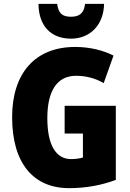

<svg xmlns="http://www.w3.org/2000/svg" viewBox="-20 -968 677 998"><path d="M521 -948H422C417 -897 390 -881 349 -881C304 -881 284 -898 277 -948H180C181 -831 247 -767 349 -767C448 -767 519 -838 521 -948ZM316 -418V-274H411V-149C394 -144 370 -141 350 -141C270 -141 226 -215 226 -354C226 -490 273 -574 375 -574C428 -574 476 -561 519 -536L570 -679C520 -705 449 -724 371 -724C162 -724 43 -587 43 -359C43 -119 154 10 339 10C426 10 508 -5 582 -33V-418Z"/></svg>

Font: Noto Sans Gurmukhi Condensed Black
Style: Regular
Weight: 900
Width: 3
Designer: Jelle Bosma - Monotype Design Team
Foundry: Monotype Imaging Inc.
Version: Version 2.004